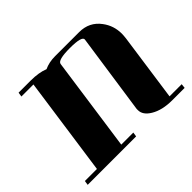

<svg xmlns="http://www.w3.org/2000/svg" viewBox="-110 -618 776 776"><g transform="rotate(-45 278.0 -230.5)"><path d="M0 0 2.9 -19H71.8L131.8 -441.9H63L65.9 -460.9H134.8Q181.2 -460.9 212.9 -448.2Q240.2 -460.9 273.9 -460.9H412.1Q469.7 -460.9 502.9 -416Q529.8 -380.4 529.8 -334Q529.8 -325.7 527.8 -308.1L486.8 -19H556.2L554.2 0H483.9Q426.3 0 390.1 -22Q356.9 -42 356.9 -69.8V-77.1L407.2 -422.9Q410.2 -441.9 339.8 -441.9Q271 -441.9 268.1 -422.9L210.9 -19H279.8L276.9 0Z"/></g></svg>

Font: Hjet
Style: Italic
Weight: 400
Designer: T. Christopher White
Version: Version 1.2